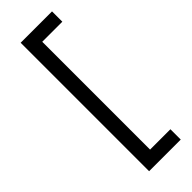

<svg xmlns="http://www.w3.org/2000/svg" viewBox="-296 -808 964 964"><g transform="rotate(-45 185.5 -326.0)"><path d="M107.4 -782.2H330.1V-709H187.5V56.6H332V129.9H107.4Z"/></g></svg>

Font: BF_TEXT
Style: Regular
Weight: 400
Foundry: EA DICE
Version: Version 1.404